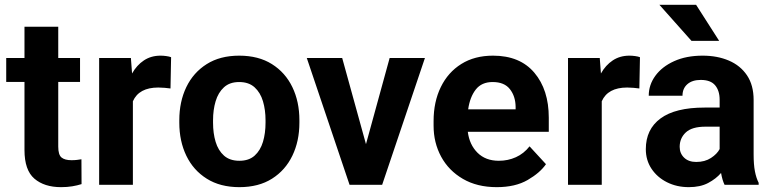

<svg xmlns="http://www.w3.org/2000/svg" viewBox="-20 -770 3214 800"><path d="M313.5 -528.3V-428.7H222.7V-159.2Q222.7 -125 236.3 -113.8Q250 -102.5 277.8 -102.5Q291 -102.5 301.3 -103.8Q311.5 -105 319.3 -106.4L319.8 -2.9Q301.8 2.9 280.8 6.3Q259.8 9.8 234.4 9.8Q164.6 9.8 123.3 -25.6Q82 -61 82 -145V-428.7H5.9V-528.3H82V-658.7H222.7V-528.3Z M692.9 -531.7 690.4 -401.4Q680.2 -402.8 665.8 -404.1Q651.4 -405.3 639.6 -405.3Q559.1 -405.3 533.7 -348.1V0H393.1V-528.3H525.4L530.3 -463.9Q549.8 -498.5 579.6 -518.3Q609.4 -538.1 648.9 -538.1Q660.2 -538.1 672.6 -536.4Q685.1 -534.7 692.9 -531.7Z M727.1 -258.8V-269Q727.1 -346.2 756.3 -407Q785.6 -467.8 841.3 -502.9Q897 -538.1 976.6 -538.1Q1057.1 -538.1 1113 -502.9Q1168.9 -467.8 1198.2 -407Q1227.5 -346.2 1227.5 -269V-258.8Q1227.5 -182.1 1198.2 -121.3Q1168.9 -60.5 1113.3 -25.4Q1057.6 9.8 977.5 9.8Q897.5 9.8 841.6 -25.4Q785.6 -60.5 756.3 -121.3Q727.1 -182.1 727.1 -258.8ZM867.7 -269V-258.8Q867.7 -214.8 878.4 -179Q889.2 -143.1 913.3 -121.6Q937.5 -100.1 977.5 -100.1Q1017.1 -100.1 1041 -121.6Q1064.9 -143.1 1075.7 -179Q1086.4 -214.8 1086.4 -258.8V-269Q1086.4 -312 1075.7 -348.1Q1064.9 -384.3 1040.8 -406.2Q1016.6 -428.2 976.6 -428.2Q937 -428.2 913.1 -406.2Q889.2 -384.3 878.4 -348.1Q867.7 -312 867.7 -269Z M1405.8 -528.3 1504.9 -169.4 1603.5 -528.3H1750.5L1572.3 0H1436.5L1258.3 -528.3Z M2049.8 9.8Q1967.8 9.8 1908.7 -24.7Q1849.6 -59.1 1818.1 -117.2Q1786.6 -175.3 1786.6 -246.1V-265.6Q1786.6 -345.7 1816.7 -407.2Q1846.7 -468.8 1902.1 -503.4Q1957.5 -538.1 2034.2 -538.1Q2146.5 -538.1 2206.5 -467Q2266.6 -396 2266.6 -279.3V-220.7H1929.2Q1936 -167 1969.7 -133.5Q2003.4 -100.1 2058.6 -100.1Q2096.7 -100.1 2129.6 -115Q2162.6 -129.9 2186.5 -160.2L2254.9 -85.9Q2230 -49.8 2178.5 -20Q2127 9.8 2049.8 9.8ZM2032.7 -428.2Q1986.8 -428.2 1962.4 -397Q1938 -365.7 1930.7 -314.5H2128.4V-325.2Q2127.9 -368.7 2104.7 -398.4Q2081.5 -428.2 2032.7 -428.2Z M2646.5 -531.7 2644 -401.4Q2633.8 -402.8 2619.4 -404.1Q2605 -405.3 2593.3 -405.3Q2512.7 -405.3 2487.3 -348.1V0H2346.7V-528.3H2479L2483.9 -463.9Q2503.4 -498.5 2533.2 -518.3Q2563 -538.1 2602.5 -538.1Q2613.8 -538.1 2626.2 -536.4Q2638.7 -534.7 2646.5 -531.7Z M2999 0Q2989.7 -19 2984.4 -49.3Q2963.4 -24.9 2930.7 -7.6Q2897.9 9.8 2850.1 9.8Q2799.8 9.8 2759 -10.7Q2718.3 -31.2 2694.6 -66.9Q2670.9 -102.5 2670.9 -148.4Q2670.9 -231.4 2732.4 -276.6Q2793.9 -321.8 2915.5 -321.8H2978.5V-354.5Q2978.5 -392.1 2959.7 -414.6Q2940.9 -437 2899.9 -437Q2864.3 -437 2844 -419.2Q2823.7 -401.4 2823.7 -371.1H2683.1Q2683.1 -416.5 2710.7 -454.3Q2738.3 -492.2 2788.8 -515.1Q2839.4 -538.1 2907.7 -538.1Q2968.8 -538.1 3016.8 -517.6Q3064.9 -497.1 3092.5 -456.1Q3120.1 -415 3120.1 -353.5V-127.4Q3120.1 -84 3125.5 -56.2Q3130.9 -28.3 3141.1 -8.3V0ZM2880.9 -95.2Q2917 -95.2 2942.4 -111.8Q2967.8 -128.4 2978.5 -148.9V-242.2H2919.4Q2863.3 -242.2 2837.6 -218.3Q2812 -194.3 2812 -158.2Q2812 -130.9 2830.6 -113Q2849.1 -95.2 2880.9 -95.2ZM2880.4 -750 2976.6 -599.6H2861.3L2727.5 -750Z"/></svg>

Font: Vazirmatn RD FD
Style: Bold
Weight: 700
Designer: Saber Rastikerdar
Foundry: Saber Rastikerdar
Version: Version 33.003